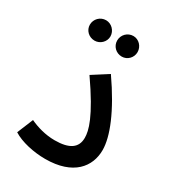

<svg xmlns="http://www.w3.org/2000/svg" viewBox="-170 -782 796 882"><g transform="rotate(30 228.5 -341.0)"><path d="M132 -579C161 -579 186 -603 186 -632C186 -662 161 -687 132 -687C101 -687 77 -662 77 -632C77 -603 101 -579 132 -579ZM277 -578C306 -578 330 -602 330 -632C330 -662 306 -687 277 -687C246 -687 222 -662 222 -632C222 -602 246 -578 277 -578ZM35 -37C77 -10 146 5 207 5C356 5 416 -74 416 -162C416 -232 373 -342 274 -484L191 -431C302 -272 317 -207 317 -170C317 -117 280 -91 202 -91C153 -91 106 -105 70 -122Z"/></g></svg>

Font: Noto Sans Arabic UI SmCn Md
Style: Regular
Weight: 500
Width: 4
Designer: Monotype Design Team, Nadine Chahine and Nizar Qandah
Foundry: Monotype Imaging Inc.
Version: Version 2.010